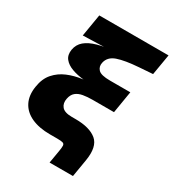

<svg xmlns="http://www.w3.org/2000/svg" viewBox="-206 -841 987 1094"><g transform="rotate(30 288.0 -294.0)"><path d="M294.4 140.1 308.6 56.6Q313 30.8 312.3 18.8Q311.5 6.8 300.8 3.4Q290 0 263.7 0H216.3Q144 0 94 -22.9Q43.9 -45.9 21.7 -89.6Q-0.5 -133.3 9.3 -193.8Q18.1 -251.5 49.1 -286.6Q80.1 -321.8 124.3 -340.3Q168.5 -358.9 219.5 -365.5Q270.5 -372.1 319.8 -372.1L318.4 -361.3Q271.5 -361.3 226.8 -366Q182.1 -370.6 147.5 -383.3Q112.8 -396 94.2 -419.2Q75.7 -442.4 81.5 -479Q87.9 -516.1 115.5 -539.6Q143.1 -563 191.2 -576.4Q239.3 -589.8 307.1 -596.2L311 -588.4L96.2 -581.5L120.6 -727.5H576.2L553.2 -591.3L465.8 -585Q375 -578.6 326.7 -561.8Q278.3 -544.9 269.5 -501.5Q263.7 -474.1 281.7 -455.3Q299.8 -436.5 358.9 -436.5H492.7L468.8 -292H329.1Q293.5 -292 265.9 -287.1Q238.3 -282.2 220.7 -267.6Q203.1 -252.9 197.3 -224.1Q190.4 -190.9 208.3 -169.7Q226.1 -148.4 274.9 -148.4H298.8Q392.1 -148.4 438 -110.1Q483.9 -71.8 467.3 26.4L448.2 140.1Z"/></g></svg>

Font: Inter 20pt Black
Style: Italic
Weight: 900
Italic angle: -9.3988°
Version: Version 4.001;git-66647c0bb